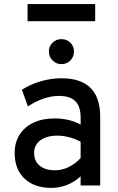

<svg xmlns="http://www.w3.org/2000/svg" viewBox="-20 -905 576 937"><path d="M230.5 12Q147 12 99.2 -33.8Q51.5 -79.5 51.5 -158.5Q51.5 -209.5 75.5 -247.5Q99.5 -285.5 143.2 -306.2Q187 -327 246 -327Q282 -327 314.2 -319.5Q346.5 -312 373.5 -297V-331.5Q373.5 -385.5 347.5 -411.2Q321.5 -437 268 -437Q231 -437 191.8 -423.5Q152.5 -410 116 -385.5L87 -467Q127.5 -493.5 178.2 -508.2Q229 -523 279.5 -523Q374.5 -523 421.8 -476Q469 -429 469 -335.5V0H373.5V-45Q345 -17.5 308 -2.8Q271 12 230.5 12ZM248.5 -74Q282.5 -74 315.2 -89.8Q348 -105.5 373.5 -134V-213Q349.5 -227 319 -235Q288.5 -243 260.5 -243Q207.5 -243 177 -220.2Q146.5 -197.5 146.5 -158Q146.5 -119 173.5 -96.5Q200.5 -74 248.5 -74ZM279.5 -592Q254.5 -592 236.5 -610Q218.5 -628 218.5 -653.5Q218.5 -679.5 236.5 -696.8Q254.5 -714 279.5 -714Q306 -714 323.5 -696.8Q341 -679.5 341 -653.5Q341 -628 323.5 -610Q306 -592 279.5 -592ZM114.5 -801.5V-885H444.5V-801.5Z"/></svg>

Font: Overpass Medium
Style: Regular
Weight: 500
Designer: Delve Withrington, Dave Bailey, Thomas Jockin
Foundry: Delve Fonts LLC
Version: Version 4.000